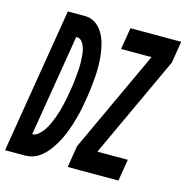

<svg xmlns="http://www.w3.org/2000/svg" viewBox="-151 -837 911 939"><g transform="rotate(15 304.5 -367.5)"><path d="M274 0 292 -110 531 -625H377L395 -735H652L634 -625L395 -110H549L531 0ZM-43 0 78 -735H168Q197 -734 219 -718.5Q241 -703 255.5 -679Q270 -655 277 -628.5Q284 -602 287.5 -575Q291 -548 291.5 -519Q292 -490 290 -461.5Q288 -433 284.5 -403.5Q281 -374 276 -345Q273 -328 270 -310Q267 -292 263 -274.5Q259 -257 254 -240Q249 -223 243.5 -205.5Q238 -188 231.5 -171Q225 -154 217 -137Q209 -120 199.5 -104Q190 -88 179 -72.5Q168 -57 154.5 -43.5Q141 -30 125 -19.5Q109 -9 91.5 -4.5Q74 0 56 0ZM65 -110Q82 -110 97.5 -124Q113 -138 123 -153.5Q133 -169 141 -186.5Q149 -204 155.5 -221.5Q162 -239 167 -256.5Q172 -274 176 -292Q180 -310 183.5 -328Q187 -346 190 -364Q193 -382 195.5 -400Q198 -418 199.5 -436.5Q201 -455 202.5 -473Q204 -491 203.5 -509Q203 -527 201.5 -545Q200 -563 195.5 -579.5Q191 -596 180.5 -610.5Q170 -625 152 -625H150Z"/></g></svg>

Font: Iosevka SS04 XBd Ex Obl
Style: Regular
Weight: 800
Width: 7
Italic angle: -9°
Monospace: yes
Designer: Belleve Invis
Foundry: Belleve Invis
Version: Version 19.0.0; ttfautohint (v1.8.4)